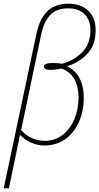

<svg xmlns="http://www.w3.org/2000/svg" viewBox="-25 -775 536 1036"><path d="M171 -590Q189 -675 231 -715Q273 -755 344 -755Q412 -755 451.5 -717Q491 -679 491 -613Q491 -531 445 -483.5Q399 -436 338 -418V-417Q381 -396 404 -353Q427 -310 427 -247Q427 -175 400.5 -116Q374 -57 326 -23.5Q278 10 215 10Q176 10 141.5 -6Q107 -22 83 -47L23 241H-5ZM399 -249Q397 -373 307 -405Q273 -398 244 -398Q229 -398 220.5 -403Q212 -408 212 -416Q212 -425 224 -430Q236 -435 258 -435Q286 -435 310 -431Q377 -450 420 -494.5Q463 -539 463 -613Q463 -666 431.5 -698Q400 -730 343 -730Q280 -730 246 -694Q212 -658 197 -588L89 -73Q115 -44 148 -29.5Q181 -15 216 -15Q271 -15 312.5 -47Q354 -79 376.5 -133Q399 -187 399 -249Z"/></svg>

Font: Noto Serif NarrowThin
Style: Italic
Weight: 250
Width: 4
Italic angle: -12°
Designer: Monotype Design Team
Foundry: Monotype Imaging Inc.
Version: Version 1.001